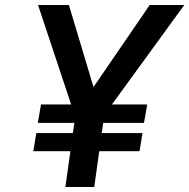

<svg xmlns="http://www.w3.org/2000/svg" viewBox="-20 -752 761 772"><path d="M114 -144 126 -217H273L279 -258H132L145 -332H266L133 -732H257L356 -402L582 -732H721L430 -332H572L559 -258H395L389 -217H553L541 -144H379L359 0H243L263 -144Z"/></svg>

Font: Exo
Style: DemiBoldItalic
Weight: 600
Designer: Natanael Gama
Version: Version 1